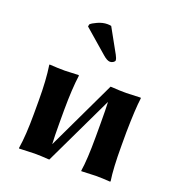

<svg xmlns="http://www.w3.org/2000/svg" viewBox="-130 -822 873 934"><g transform="rotate(20 307.0 -355.0)"><path d="M288.1 -710.9 356.9 -586.9Q365.7 -570.8 366.2 -561Q366.2 -555.2 358.2 -550Q350.1 -544.9 341.8 -544.9Q326.7 -544.9 304.2 -564.9L183.1 -669.9L185.1 -681.2Q192.9 -689.9 218.5 -701.4Q244.1 -712.9 268.1 -712.9Q280.3 -712.9 288.1 -710.9ZM221.2 2.9Q184.1 0 149.9 0L70.8 2.9L69.8 0Q81.1 -68.8 81.1 -180.2V-249Q81.1 -356 69.8 -429.2L70.8 -432.1Q114.7 -429.2 149.9 -429.2L221.2 -432.1L223.1 -429.2Q213.4 -358.4 212.9 -249V-180.2Q212.9 -111.8 215.3 -72.3L386.2 -432.1H393.1Q433.1 -429.2 467.8 -429.2Q467.8 -429.2 542 -432.1L543.9 -429.2Q536.1 -372.1 534.2 -250V-179.2Q534.2 -63 543.9 0L542 2.9Q502 0 467.8 0Q467.8 0 393.1 2.9L392.1 0Q401.9 -60.1 401.9 -179.2V-250Q401.9 -320.8 399.9 -358.4L227.5 2.9Z"/></g></svg>

Font: Linux Biolinum
Style: Bold
Weight: 700
Designer: Philipp H. Poll
Foundry: Philipp H. Poll
Version: Version 1.3.2 ; ttfautohint (v0.9)